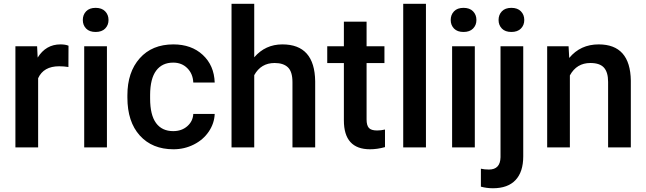

<svg xmlns="http://www.w3.org/2000/svg" viewBox="-20 -770 3375 1003"><path d="M337.4 -419.9Q314 -423.8 289.1 -423.8Q207.5 -423.8 179.2 -361.3V0H60.5V-528.3H173.8L176.8 -469.2Q219.7 -538.1 295.9 -538.1Q321.3 -538.1 337.9 -531.2Z M538.6 0H419.9V-528.3H538.6ZM412.6 -665.5Q412.6 -692.9 429.9 -710.9Q447.3 -729 479.5 -729Q511.7 -729 529.3 -710.9Q546.9 -692.9 546.9 -665.5Q546.9 -638.7 529.3 -620.8Q511.7 -603 479.5 -603Q447.3 -603 429.9 -620.8Q412.6 -638.7 412.6 -665.5Z M884.8 -85Q929.2 -85 958.5 -110.8Q987.8 -136.7 989.7 -174.8H1101.6Q1099.6 -125.5 1070.8 -82.8Q1042 -40 992.7 -15.1Q943.4 9.8 886.2 9.8Q775.4 9.8 710.4 -62Q645.5 -133.8 645.5 -260.3V-272.5Q645.5 -393.1 710 -465.6Q774.4 -538.1 885.7 -538.1Q980 -538.1 1039.3 -483.2Q1098.6 -428.2 1101.6 -338.9H989.7Q987.8 -384.3 958.7 -413.6Q929.7 -442.9 884.8 -442.9Q827.1 -442.9 795.9 -401.1Q764.6 -359.4 764.2 -274.4V-255.4Q764.2 -169.4 795.2 -127.2Q826.2 -85 884.8 -85Z M1308.1 -470.7Q1366.2 -538.1 1455.1 -538.1Q1624 -538.1 1626.5 -345.2V0H1507.8V-340.8Q1507.8 -395.5 1484.1 -418.2Q1460.4 -440.9 1414.6 -440.9Q1343.3 -440.9 1308.1 -377.4V0H1189.5V-750H1308.1Z M1895 -656.7V-528.3H1988.3V-440.4H1895V-145.5Q1895 -115.2 1907 -101.8Q1918.9 -88.4 1949.7 -88.4Q1970.2 -88.4 1991.2 -93.3V-1.5Q1950.7 9.8 1913.1 9.8Q1776.4 9.8 1776.4 -141.1V-440.4H1689.5V-528.3H1776.4V-656.7Z M2205.1 0H2086.4V-750H2205.1Z M2460.4 0H2341.8V-528.3H2460.4ZM2334.5 -665.5Q2334.5 -692.9 2351.8 -710.9Q2369.1 -729 2401.4 -729Q2433.6 -729 2451.2 -710.9Q2468.8 -692.9 2468.8 -665.5Q2468.8 -638.7 2451.2 -620.8Q2433.6 -603 2401.4 -603Q2369.1 -603 2351.8 -620.8Q2334.5 -638.7 2334.5 -665.5Z M2713.4 -528.3V46.9Q2713.4 127.9 2673.1 170.7Q2632.8 213.4 2555.2 213.4Q2522.5 213.4 2492.2 205.1V111.3Q2510.7 115.7 2534.2 115.7Q2593.3 115.7 2594.7 51.3V-528.3ZM2584.5 -665.5Q2584.5 -692.9 2601.8 -710.9Q2619.1 -729 2651.4 -729Q2683.6 -729 2701.2 -710.9Q2718.8 -692.9 2718.8 -665.5Q2718.8 -638.7 2701.2 -620.8Q2683.6 -603 2651.4 -603Q2619.1 -603 2601.8 -620.8Q2584.5 -638.7 2584.5 -665.5Z M2950.2 -528.3 2953.6 -467.3Q3012.2 -538.1 3107.4 -538.1Q3272.5 -538.1 3275.4 -349.1V0H3156.7V-342.3Q3156.7 -392.6 3135 -416.7Q3113.3 -440.9 3064 -440.9Q2992.2 -440.9 2957 -376V0H2838.4V-528.3Z"/></svg>

Font: Vazir Medium FD
Style: Medium-FD
Weight: 500
Designer: Saber Rastikerdar
Foundry: Saber Rastikerdar
Version: Version 30.0.0